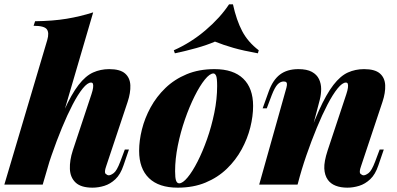

<svg xmlns="http://www.w3.org/2000/svg" viewBox="-44 -852 1832 886"><path d="M153 0H-24L174 -667Q184 -701 172 -717Q160 -733 111 -733L118 -754Q200 -755 263.5 -765.5Q327 -776 386 -795ZM176 -143Q217 -265 251.5 -341.5Q286 -418 318.5 -460Q351 -502 385.5 -517.5Q420 -533 460 -533Q510 -533 533 -513Q556 -493 557.5 -458.5Q559 -424 545 -382L446 -85Q436 -57 443.5 -50Q451 -43 458 -43Q467 -43 481 -53.5Q495 -64 511 -106L532 -162H551L526 -89Q512 -47 488.5 -25Q465 -3 437.5 5.5Q410 14 383 14Q330 14 305 -9.5Q280 -33 278.5 -72.5Q277 -112 292 -158L378 -417Q384 -435 385.5 -447Q387 -459 385 -465Q383 -471 376 -471Q360 -471 338 -444Q316 -417 291.5 -370Q267 -323 242 -262.5Q217 -202 194 -135.5Q171 -69 154 -3Z M941 -513Q924 -513 901 -484.5Q878 -456 854 -408Q830 -360 809.5 -301Q789 -242 776.5 -180Q764 -118 764 -62Q764 -31 768.5 -18.5Q773 -6 783 -6Q799 -6 821.5 -33Q844 -60 867.5 -106Q891 -152 911.5 -210Q932 -268 945 -331.5Q958 -395 958 -455Q958 -493 953 -503Q948 -513 941 -513ZM598 -156Q598 -203 611 -255Q624 -307 651 -356.5Q678 -406 719.5 -446Q761 -486 817.5 -509.5Q874 -533 946 -533Q1033 -533 1078.5 -489Q1124 -445 1124 -363Q1124 -316 1111 -264Q1098 -212 1071 -162.5Q1044 -113 1002.5 -73Q961 -33 904.5 -9.5Q848 14 776 14Q689 14 643.5 -30Q598 -74 598 -156ZM948 -660Q911 -644 863 -630.5Q815 -617 763 -606L758 -620Q837 -655 904.5 -712.5Q972 -770 1013 -832H1031Q1047 -759 1073.5 -708.5Q1100 -658 1150 -620L1146 -606Q1079 -618 1033.5 -631Q988 -644 948 -660Z M1329 0H1152L1274 -434Q1279 -450 1280 -459Q1281 -468 1277.5 -472Q1274 -476 1265 -476Q1250 -476 1237 -462.5Q1224 -449 1210 -413L1187 -352H1168L1196 -430Q1215 -483 1248 -508Q1281 -533 1333 -533Q1372 -533 1395 -520.5Q1418 -508 1428 -487Q1438 -466 1438 -441.5Q1438 -417 1432 -393ZM1352 -143Q1393 -265 1427.5 -341.5Q1462 -418 1494.5 -460Q1527 -502 1561.5 -517.5Q1596 -533 1636 -533Q1686 -533 1709 -513Q1732 -493 1733.5 -458.5Q1735 -424 1721 -382L1622 -85Q1612 -57 1619.5 -50Q1627 -43 1634 -43Q1643 -43 1657 -53.5Q1671 -64 1687 -106L1708 -162H1727L1702 -89Q1688 -47 1664.5 -25Q1641 -3 1613.5 5.5Q1586 14 1559 14Q1528 14 1505 5Q1482 -4 1469 -22Q1454 -43 1452.5 -74.5Q1451 -106 1468 -158L1554 -417Q1560 -435 1561.5 -447Q1563 -459 1561 -465Q1559 -471 1552 -471Q1536 -471 1514 -444Q1492 -417 1467.5 -370Q1443 -323 1418 -262.5Q1393 -202 1370 -135.5Q1347 -69 1330 -3Z"/></svg>

Font: Playfair Display Black
Style: Italic
Weight: 900
Italic angle: -14°
Designer: Claus Eggers Sørensen
Foundry: Claus Eggers Sørensen
Version: Version 1.203